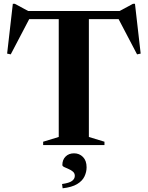

<svg xmlns="http://www.w3.org/2000/svg" viewBox="-20 -763 778 1010"><path d="M289 -684.5H447.5V-42.5L529.5 -17.5V0H207V-17.5L289 -42.5ZM654 -662.5H81L141 -676.5L36.5 -477L17.5 -481L47.5 -743H58L149 -694L92.5 -705H642L588.5 -694L679.5 -743H690L720 -481L701 -477L596.5 -676.5ZM306.5 205Q345 199.5 359.2 188.5Q373.5 177.5 373.5 162Q373.5 148.5 363.8 140Q354 131.5 340.8 126Q327.5 120.5 317.8 115.8Q308 111 308 105Q308 77.5 325 60.5Q342 43.5 369.5 43.5Q397.5 43.5 416.5 62.8Q435.5 82 435.5 117Q435.5 142 424.2 165.5Q413 189 385.5 205.5Q358 222 309.5 227.5Z"/></svg>

Font: Newsreader 60pt SemiBold
Style: Regular
Weight: 600
Designer: Hugues Gentile
Foundry: Production Type
Version: Version 1.003